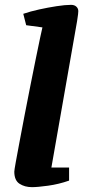

<svg xmlns="http://www.w3.org/2000/svg" viewBox="-20 -762 358 792"><path d="M112 10Q82 10 60.5 -4Q39 -18 39 -54Q39 -60 45 -93Q51 -126 60.5 -176.5Q70 -227 81.5 -287Q93 -347 105 -407Q117 -467 127.5 -519Q138 -571 145.5 -606Q153 -641 155 -649L88 -658L76 -705Q105 -715 141.5 -723Q178 -731 213.5 -736.5Q249 -742 273 -742Q287 -742 295 -734.5Q303 -727 303 -716Q303 -714 302 -703Q301 -692 298 -675L192 -71H265V-17Q222 -2 178.5 4Q135 10 112 10Z"/></svg>

Font: Manuale ExtraBold
Style: Italic
Weight: 800
Italic angle: -11°
Designer: Eduardo Tunni / Pablo Cosgaya
Foundry: Eduardo Tunni / Pablo Cosgaya
Version: Version 1.002